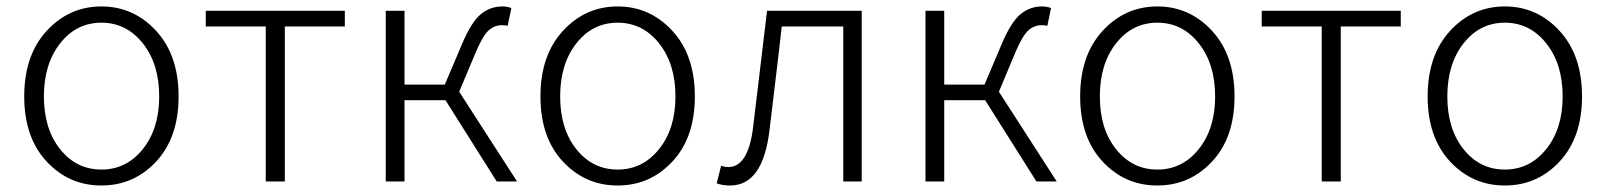

<svg xmlns="http://www.w3.org/2000/svg" viewBox="-20 -567 5019 600"><path d="M55.7 -265.6Q55.7 -394.5 126 -470.7Q196.3 -546.9 296.9 -546.9Q397.5 -546.9 467.8 -470.7Q538.1 -394.5 538.1 -265.6Q538.1 -137.7 468.3 -62.5Q398.4 12.7 296.9 12.7Q195.3 12.7 125.5 -62.5Q55.7 -137.7 55.7 -265.6ZM477.5 -265.6Q477.5 -367.2 426.3 -431.6Q375 -496.1 296.9 -496.1Q218.8 -496.1 168 -431.6Q117.2 -367.2 117.2 -265.6Q117.2 -164.1 168 -100.6Q218.8 -37.1 296.9 -37.1Q375 -37.1 426.3 -101.1Q477.5 -165 477.5 -265.6Z M810.5 0V-484.4H623V-533.2H1057.6V-484.4H870.1V0Z M1415 -280.3 1595.7 0H1532.2L1372.1 -253.9H1244.1V0H1185.5V-533.2H1244.1V-302.7H1370.1L1424.8 -431.6Q1453.1 -498 1482.4 -522.5Q1511.7 -546.9 1550.8 -546.9Q1563.5 -546.9 1578.1 -542L1566.4 -486.3Q1559.6 -488.3 1548.8 -488.3Q1525.4 -488.3 1507.3 -472.2Q1489.3 -456.1 1467.8 -406.2Z M1668.9 -265.6Q1668.9 -394.5 1739.3 -470.7Q1809.6 -546.9 1910.2 -546.9Q2010.7 -546.9 2081.1 -470.7Q2151.4 -394.5 2151.4 -265.6Q2151.4 -137.7 2081.5 -62.5Q2011.7 12.7 1910.2 12.7Q1808.6 12.7 1738.8 -62.5Q1668.9 -137.7 1668.9 -265.6ZM2090.8 -265.6Q2090.8 -367.2 2039.6 -431.6Q1988.3 -496.1 1910.2 -496.1Q1832 -496.1 1781.2 -431.6Q1730.5 -367.2 1730.5 -265.6Q1730.5 -164.1 1781.2 -100.6Q1832 -37.1 1910.2 -37.1Q1988.3 -37.1 2039.6 -101.1Q2090.8 -165 2090.8 -265.6Z M2261.7 12.7Q2237.3 12.7 2219.7 5.9L2233.4 -48.8Q2247.1 -44.9 2255.9 -44.9Q2319.3 -44.9 2334 -173.8Q2340.8 -234.4 2355.5 -353.5Q2370.1 -472.7 2377 -533.2H2672.9V0H2615.2V-484.4H2422.9Q2416 -419.9 2401.4 -299.3Q2386.7 -178.7 2384.8 -161.1Q2364.3 12.7 2261.7 12.7Z M3101.6 -280.3 3282.2 0H3218.8L3058.6 -253.9H2930.7V0H2872.1V-533.2H2930.7V-302.7H3056.6L3111.3 -431.6Q3139.6 -498 3168.9 -522.5Q3198.2 -546.9 3237.3 -546.9Q3250 -546.9 3264.6 -542L3252.9 -486.3Q3246.1 -488.3 3235.4 -488.3Q3211.9 -488.3 3193.8 -472.2Q3175.8 -456.1 3154.3 -406.2Z M3355.5 -265.6Q3355.5 -394.5 3425.8 -470.7Q3496.1 -546.9 3596.7 -546.9Q3697.3 -546.9 3767.6 -470.7Q3837.9 -394.5 3837.9 -265.6Q3837.9 -137.7 3768.1 -62.5Q3698.2 12.7 3596.7 12.7Q3495.1 12.7 3425.3 -62.5Q3355.5 -137.7 3355.5 -265.6ZM3777.3 -265.6Q3777.3 -367.2 3726.1 -431.6Q3674.8 -496.1 3596.7 -496.1Q3518.6 -496.1 3467.8 -431.6Q3417 -367.2 3417 -265.6Q3417 -164.1 3467.8 -100.6Q3518.6 -37.1 3596.7 -37.1Q3674.8 -37.1 3726.1 -101.1Q3777.3 -165 3777.3 -265.6Z M4110.4 0V-484.4H3922.9V-533.2H4357.4V-484.4H4169.9V0Z M4441.4 -265.6Q4441.4 -394.5 4511.7 -470.7Q4582 -546.9 4682.6 -546.9Q4783.2 -546.9 4853.5 -470.7Q4923.8 -394.5 4923.8 -265.6Q4923.8 -137.7 4854 -62.5Q4784.2 12.7 4682.6 12.7Q4581.1 12.7 4511.2 -62.5Q4441.4 -137.7 4441.4 -265.6ZM4863.3 -265.6Q4863.3 -367.2 4812 -431.6Q4760.7 -496.1 4682.6 -496.1Q4604.5 -496.1 4553.7 -431.6Q4502.9 -367.2 4502.9 -265.6Q4502.9 -164.1 4553.7 -100.6Q4604.5 -37.1 4682.6 -37.1Q4760.7 -37.1 4812 -101.1Q4863.3 -165 4863.3 -265.6Z"/></svg>

Font: Gen Shin Gothic Light
Style: Regular
Weight: 200
Designer: [Source Han Sans]
Ryoko NISHIZUKA  (kana & ideographs); Paul D. Hunt (Latin, Greek & Cyrillic); Wenlong ZHANG  (bopomofo
Version: Version 1.002.20150607